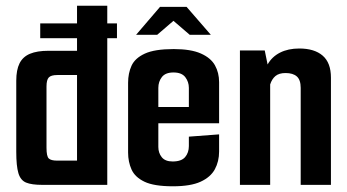

<svg xmlns="http://www.w3.org/2000/svg" viewBox="-20 -648 1216 673"><path d="M128 0Q91 0 71.5 -8Q52 -16 44.5 -41Q37 -66 37 -116V-365Q37 -403 48.5 -426Q60 -449 85 -459.5Q110 -470 150 -470H250V-628H356V0ZM250 -85V-385H181Q159 -385 151 -376.5Q143 -368 143 -345V-130Q143 -100 151 -92.5Q159 -85 180 -85ZM121 -514V-566H390V-514Z M586 5Q520 5 486.5 -11Q453 -27 441 -54Q429 -81 429 -113V-358Q429 -391 441 -417.5Q453 -444 487.5 -460Q522 -476 589 -476Q649 -476 684 -460.5Q719 -445 733.5 -419Q748 -393 748 -360V-266L642 -259V-340Q642 -361 629.5 -377.5Q617 -394 588 -394Q560 -394 547.5 -378Q535 -362 535 -340V-133Q535 -112 547 -97Q559 -82 585 -82Q616 -82 629 -97.5Q642 -113 642 -136V-169L748 -177V-117Q748 -82 733 -54.5Q718 -27 683 -11Q648 5 586 5ZM441 -216V-273H748V-216ZM457 -526 541 -624H634L719 -526H645L588 -575L531 -526Z M821 -471H908L918 -422Q933 -449 961.5 -463.5Q990 -478 1029 -478Q1082 -478 1111 -453Q1140 -428 1140 -376V0H1034V-340Q1034 -368 1020.5 -380Q1007 -392 981 -392Q958 -392 945.5 -381.5Q933 -371 927 -352V0H821Z"/></svg>

Font: Smooch Sans Thin
Style: Bold
Weight: 700
Version: Version 1.010